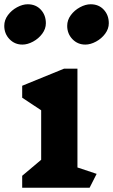

<svg xmlns="http://www.w3.org/2000/svg" viewBox="-61 -880 530 900"><path d="M44 -671Q8 -671 -16.5 -696.5Q-41 -722 -41 -759Q-41 -786 -24 -809Q-7 -832 19 -846Q45 -860 69 -860Q107 -860 130.5 -834.5Q154 -809 154 -771Q154 -745 137 -722Q120 -699 94 -685Q68 -671 44 -671ZM449 -771Q449 -745 432 -722Q415 -699 389 -685Q363 -671 339 -671Q303 -671 278.5 -696.5Q254 -722 254 -759Q254 -786 271 -809Q288 -832 314 -846Q340 -860 364 -860Q402 -860 425.5 -834.5Q449 -809 449 -771ZM392 -65 359 0H43V-56L132 -131V-363L43 -422V-478L239 -558H302V-95Z"/></svg>

Font: InknutAntiqua
Style: Bold
Weight: 700
Designer: Claus Eggers Srensen
Foundry: Claus Eggers Srensen
Version: Version 1.000; ttfautohint (v1.2) -l 7 -r 28 -G 50 -x 13 -D 